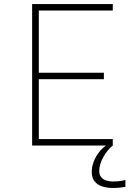

<svg xmlns="http://www.w3.org/2000/svg" viewBox="-20 -720 690 950"><path d="M139 0V-700H538V-668H172V-360H494V-328H172V-32H538V0ZM600.5 170.5V204.5Q587 207 571.8 208.5Q556.5 210 536.5 210Q509.5 210 486 202.5Q462.5 195 448.2 177.5Q434 160 434 130Q434 104.5 443.8 79.5Q453.5 54.5 469.8 33.5Q486 12.5 505 0H538Q510.5 22 490.8 57.8Q471 93.5 471 126Q471 145.5 481 157Q491 168.5 506.5 173.2Q522 178 538 178Q552 178 563.2 177Q574.5 176 583.8 174.2Q593 172.5 600.5 170.5Z"/></svg>

Font: Trispace Thin
Style: Regular
Weight: 100
Designer: Tyler Finck
Foundry: Etcetera Type Company
Version: Version 1.210